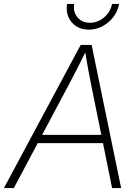

<svg xmlns="http://www.w3.org/2000/svg" viewBox="-41 -956 704 976"><path d="M-21 0 369.1 -727.5H424.8L574.7 0H528.8L423.3 -520.5Q415.5 -559.1 407 -605.2Q398.4 -651.4 389.2 -708H401.9Q374 -652.3 350.8 -606.2Q327.6 -560.1 306.2 -520.5L29.3 0ZM132.8 -228.5 140.1 -270.5H502.9L496.1 -228.5ZM410.2 -805.2Q373 -805.2 346.2 -822.8Q319.3 -840.3 306.6 -870.1Q293.9 -899.9 299.8 -936H335.9Q329.6 -895.5 352.8 -867.9Q376 -840.3 416 -840.3Q443.4 -840.3 467 -853Q490.7 -865.7 507.1 -887.5Q523.4 -909.2 528.3 -936H564.5Q558.1 -899.9 535.6 -870.1Q513.2 -840.3 480.2 -822.8Q447.3 -805.2 410.2 -805.2Z"/></svg>

Font: Inter 20pt ExtraLight
Style: Italic
Weight: 250
Italic angle: -9.3988°
Version: Version 4.001;git-66647c0bb